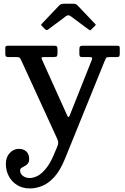

<svg xmlns="http://www.w3.org/2000/svg" viewBox="-20 -770 684 1050"><path d="M12 127Q12 89.5 33.2 66.8Q54.5 44 83.5 44Q108.5 44 124 58.5Q139.5 73 139.5 99.5Q139.5 116 132 124.8Q124.5 133.5 114.8 138.2Q105 143 97.5 148Q90 153 90 162.5Q90 179 104.5 191.2Q119 203.5 143.5 203.5Q163 203.5 186.2 191.5Q209.5 179.5 234 148.5Q258.5 117.5 281 60.5L293 32.5Q299 17 298.5 8.5Q298 0 291 -15L96 -440.5Q91 -451 87.2 -454.5Q83.5 -458 68.5 -458H27Q16 -458 12.5 -461.2Q9 -464.5 9 -475V-509.5Q9 -520 23 -520H275.5Q287.5 -520 291 -516Q294.5 -512 294.5 -499.5V-481Q294.5 -466 290.8 -462Q287 -458 272.5 -458H227.5Q212 -458 208.5 -455.8Q205 -453.5 210 -443L335.5 -165Q343 -149 347 -139.5Q351 -130 354 -130Q358 -130 361.8 -139.8Q365.5 -149.5 372.5 -167L481.5 -441Q485.5 -452 483 -455Q480.5 -458 464.5 -458H430.5Q419.5 -458 416.8 -462Q414 -466 414 -476V-499.5Q414 -512.5 418 -516.2Q422 -520 434.5 -520H619Q627.5 -520 631.2 -517.8Q635 -515.5 635 -507.5V-478.5Q635 -467.5 632.8 -462.8Q630.5 -458 619 -458H580Q563 -458 560 -452.8Q557 -447.5 552 -435.5L335.5 98Q309 163 276.8 198.2Q244.5 233.5 210.2 247Q176 260.5 143.5 260.5Q103 260.5 73.5 242Q44 223.5 28 193Q12 162.5 12 127ZM225 -611.5 210.5 -626.5Q205 -632.5 205 -634.5Q205 -636.5 210.5 -642L304.5 -741Q312.5 -749.5 331 -749.5H380.5Q390.5 -749.5 394.8 -747.5Q399 -745.5 403.5 -741L499.5 -640Q503.5 -636.5 503.5 -634.8Q503.5 -633 499.5 -629L480 -609.5Q474.5 -604 472.5 -604.2Q470.5 -604.5 464 -609L366.5 -681.5Q353.5 -691 341.5 -682L243 -608.5Q234.5 -602 225 -611.5Z"/></svg>

Font: Besley* Medium
Style: Regular
Weight: 500
Designer: Owen Earl
Foundry: indestructible type*
Version: Version 3.000; ttfautohint (v1.8.3)